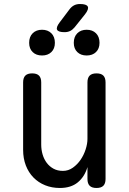

<svg xmlns="http://www.w3.org/2000/svg" viewBox="-20 -925 640 955"><path d="M415 -234V-515Q415 -538 426 -549Q437 -560 460 -560Q483 -560 494 -549Q505 -538 505 -515V-35Q505 -12 494 -1Q483 10 460 10Q437 10 426 -1Q415 -12 415 -35V-94Q401 -46 367 -18Q333 10 278 10Q238 10 204.5 -3.5Q171 -17 146.5 -42Q122 -67 108.5 -102Q95 -137 95 -180V-515Q95 -538 106 -549Q117 -560 140 -560Q163 -560 174 -549Q185 -538 185 -515V-206Q185 -180 192 -156.5Q199 -133 212.5 -115Q226 -97 246 -86Q266 -75 293 -75Q320 -75 342.5 -91Q365 -107 381 -130.5Q397 -154 406 -182Q415 -210 415 -234ZM301 -765Q270 -765 264 -777Q258 -789 277 -814L326 -879Q336 -892 348.5 -898.5Q361 -905 378 -905Q410 -905 416.5 -892.5Q423 -880 403 -854L351 -789Q341 -777 329 -771Q317 -765 301 -765ZM411 -649Q382 -649 364.5 -666Q347 -683 347 -712Q347 -742 364.5 -759.5Q382 -777 411 -777Q440 -777 457.5 -759.5Q475 -742 475 -712Q475 -683 457.5 -666Q440 -649 411 -649ZM189 -649Q160 -649 142.5 -666Q125 -683 125 -712Q125 -742 142.5 -759.5Q160 -777 189 -777Q218 -777 235.5 -759.5Q253 -742 253 -712Q253 -683 235.5 -666Q218 -649 189 -649Z"/></svg>

Font: Maple Mono NF
Style: Regular
Weight: 400
Monospace: yes
Designer: subframe7536
Version: Version 7.000